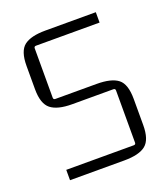

<svg xmlns="http://www.w3.org/2000/svg" viewBox="-100 -567 561 644"><g transform="rotate(-20 180.0 -245.0)"><path d="M235 5H41V-32H282Q289 -32 289 -39V-225Q289 -232 282 -232H135Q83 -232 59 -251Q35 -270 35 -322V-405Q35 -458 59 -476.5Q83 -495 135 -495H315V-458H88Q81 -458 81 -451V-275Q81 -268 88 -268H235Q288 -268 311.5 -249.5Q335 -231 335 -178V-85Q335 -33 311.5 -14Q288 5 235 5Z"/></g></svg>

Font: Gemunu Libre ExtraLight ExtraLight
Style: Regular
Weight: 250
Version: Version 1.100